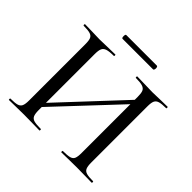

<svg xmlns="http://www.w3.org/2000/svg" viewBox="-184 -933 1117 1117"><g transform="rotate(45 374.5 -375.0)"><path d="M148 -88 587 -558 605 -541 165 -72ZM33 -12Q70 -12 87.5 -17Q105 -22 111.5 -36.5Q118 -51 118 -81V-544Q118 -574 112 -588Q106 -602 89 -607.5Q72 -613 35 -613Q32 -613 32 -619Q32 -625 35 -625L86 -624Q128 -622 156 -622Q187 -622 233 -624L284 -625Q286 -625 286 -619Q286 -613 284 -613Q246 -613 228 -607Q210 -601 203.5 -586.5Q197 -572 197 -542V-81Q197 -51 203.5 -36.5Q210 -22 227.5 -17Q245 -12 284 -12Q286 -12 286 -6Q286 0 284 0Q251 0 233 -1L156 -2L85 -1Q66 0 33 0Q31 0 31 -6Q31 -12 33 -12ZM464 -12Q503 -12 520.5 -17Q538 -22 544 -36Q550 -50 550 -81V-542Q550 -572 544 -586.5Q538 -601 520 -607Q502 -613 464 -613Q462 -613 462 -619Q462 -625 464 -625L512 -624Q558 -622 590 -622Q618 -622 662 -624L714 -625Q716 -625 716 -619Q716 -613 714 -613Q677 -613 659.5 -607.5Q642 -602 635.5 -588Q629 -574 629 -544V-81Q629 -51 635.5 -36.5Q642 -22 659.5 -17Q677 -12 714 -12Q716 -12 716 -6Q716 0 714 0Q681 0 662 -1L590 -2L512 -1Q494 0 464 0Q462 0 462 -6Q462 -12 464 -12ZM242 -735Q242 -750 249 -750H500Q504 -750 506 -745.5Q508 -741 508 -735Q508 -729 506 -724Q504 -719 500 -719H249Q242 -719 242 -735Z"/></g></svg>

Font: Cormorant SC Medium
Style: Regular
Weight: 500
Designer: Christian Thalmann (Catharsis Fonts)
Foundry: Catharsis Fonts
Version: Version 4.000